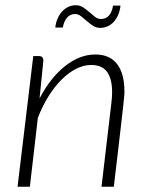

<svg xmlns="http://www.w3.org/2000/svg" viewBox="-20 -713 552 733"><path d="M47 0 107 -499H128.5Q145.5 -499 145.5 -481L131 -337Q151.5 -376.5 176.2 -407.8Q201 -439 228.5 -460.8Q256 -482.5 285 -493.8Q314 -505 343.5 -505Q399 -505 427 -468.5Q455 -432 455 -364Q455 -359.5 454.8 -353.8Q454.5 -348 453.2 -335.5Q452 -323 449.5 -300.2Q447 -277.5 442.5 -238.8Q438 -200 431.2 -141.8Q424.5 -83.5 414.5 0H367.5L405 -318Q408 -341 408 -361.5Q408 -412 388.8 -438.5Q369.5 -465 328 -465Q300 -465 271.5 -450.8Q243 -436.5 216.2 -410.2Q189.5 -384 166 -346.8Q142.5 -309.5 124.5 -263L94 0ZM365 -640.5Q385 -640.5 396.5 -654.2Q408 -668 411.5 -691.5H440Q438 -673.5 431.8 -658Q425.5 -642.5 415.5 -631Q405.5 -619.5 392 -613Q378.5 -606.5 362.5 -606.5Q347 -606.5 334.8 -614.8Q322.5 -623 311.2 -633Q300 -643 289.2 -651.2Q278.5 -659.5 266.5 -659.5Q247.5 -659.5 235.5 -645Q223.5 -630.5 220 -608H191Q193 -626 199.8 -641.8Q206.5 -657.5 216.8 -668.8Q227 -680 240.2 -686.5Q253.5 -693 269.5 -693Q285 -693 297.5 -684.8Q310 -676.5 321 -666.8Q332 -657 342.5 -648.8Q353 -640.5 365 -640.5Z"/></svg>

Font: Lato Light
Style: Italic
Weight: 300
Italic angle: -7°
Designer: Lukasz Dziedzic
Foundry: Lukasz Dziedzic
Version: Version 1.104; Western+Polish opensource